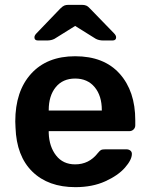

<svg xmlns="http://www.w3.org/2000/svg" viewBox="-20 -762 618 792"><path d="M291 10Q179 10 113.5 -54Q48 -118 44 -236L43 -261Q43 -386 108.5 -458Q174 -530 290 -530Q409 -530 473.5 -458Q538 -386 538 -266V-245Q538 -235 531 -228Q524 -221 513 -221H181V-213Q183 -157 211.5 -120.5Q240 -84 290 -84Q347 -84 383 -130Q392 -141 397 -143.5Q402 -146 414 -146H502Q511 -146 517.5 -141Q524 -136 524 -127Q524 -103 495.5 -70.5Q467 -38 414 -14Q361 10 291 10ZM400 -306V-308Q400 -367 370.5 -402.5Q341 -438 290 -438Q239 -438 210 -402.5Q181 -367 181 -308V-306ZM137 -595Q122 -595 122 -608Q122 -616 131 -625L228 -726Q238 -736 245 -739Q252 -742 262 -742H318Q328 -742 335.5 -739Q343 -736 352 -726L450 -625Q459 -616 459 -608Q459 -595 444 -595H406Q388 -595 375 -602L290 -655L205 -602Q192 -595 174 -595Z"/></svg>

Font: Rubik AZ
Style: Regular
Weight: 500
Designer: Hubert and Fischer
Foundry: Hubert & Fischer
Version: Version 2.000